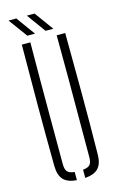

<svg xmlns="http://www.w3.org/2000/svg" viewBox="-141 -1004 653 1064"><g transform="rotate(-15 185.0 -472.0)"><path d="M60.5 -103Q58.5 -280 58.8 -451.8Q59 -623.5 60.5 -800H109.5Q108.5 -682 108.2 -566.2Q108 -450.5 108.2 -335Q108.5 -219.5 108.5 -101.5Q108.5 -71.5 119.8 -58.5Q131 -45.5 161 -42.5V4.5Q108.5 0.5 85 -25Q61.5 -50.5 60.5 -103ZM209 4.5V-42.5Q239 -45.5 249.8 -58.5Q260.5 -71.5 260.5 -101.5Q260.5 -219.5 261 -335Q261.5 -450.5 261.5 -566.2Q261.5 -682 260.5 -800H309.5Q311 -623.5 311.5 -451.8Q312 -280 309.5 -103Q309 -50.5 285.2 -25Q261.5 0.5 209 4.5ZM103 -840 24 -948H68.5L147 -840ZM207.5 -840 129 -948H173.5L252 -840Z"/></g></svg>

Font: Big Shoulders Stencil Text Thin ExtraLight
Style: Regular
Weight: 250
Version: Version 2.001